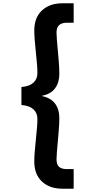

<svg xmlns="http://www.w3.org/2000/svg" viewBox="-20 -946 548 1165"><path d="M110 -418Q158 -422 182.5 -444Q207 -466 207 -503Q207 -545 198 -624Q188 -718 188 -761Q188 -839 234.5 -882.5Q281 -926 358 -926H427V-808H385Q323 -808 323 -749Q323 -721 331 -637Q332 -627 336 -580.5Q340 -534 340 -498Q340 -445 314 -410Q288 -375 235 -365V-363Q288 -352 314 -317.5Q340 -283 340 -229Q340 -195 336 -148.5Q332 -102 331 -90Q323 -6 323 21Q323 52 338 66Q353 80 385 80H427V199H358Q281 199 234.5 155.5Q188 112 188 34Q188 -10 198 -104Q207 -183 207 -224Q207 -261 182.5 -283Q158 -305 110 -309Z"/></svg>

Font: MSTAGE SemiBold
Style: Regular
Weight: 600
Designer: Ninad Kale (Devanagari), Jonny Pinhorn (Latin)
Foundry: Indian Type Foundry
Version: 4.004